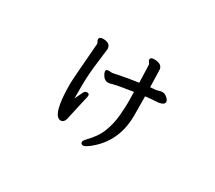

<svg xmlns="http://www.w3.org/2000/svg" viewBox="-119 -790 1238 1105"><g transform="rotate(30 500.0 -237.5)"><path d="M337 20Q278 20 278 -192Q278 -220 298 -466Q298 -474 293.5 -479.5Q289 -485 289 -492Q289 -510 314 -510Q365 -510 365 -470Q365 -464 353.5 -376Q342 -288 342 -210V-130L366 -180Q373 -197 387 -197Q403 -197 403 -185Q403 -177 402 -172.5Q401 -168 399 -161Q397 -154 392 -130.5Q387 -107 380.5 -79Q374 -51 369.5 -29Q365 -7 364 -4Q355 20 337 20ZM521 80Q504 80 504 64Q504 56 520 39Q571 -12 591.5 -67Q612 -122 616.5 -177Q621 -232 621 -263L620 -334Q521 -319 496 -312Q471 -305 465 -305Q442 -305 429 -324Q416 -343 416 -355Q416 -367 433 -367L457 -366Q547 -385 620 -395L616 -508Q616 -518 609.5 -524.5Q603 -531 603 -540Q603 -555 627 -555Q684 -555 684 -514L687 -404Q695 -405 707 -405.5Q719 -406 730.5 -408.5Q742 -411 747.5 -413Q753 -415 766 -415Q779 -415 794 -402Q809 -389 810 -377Q810 -357 773 -351Q730 -349 688 -344Q689 -327 689 -218Q689 -42 560 59Q533 80 521 80Z"/></g></svg>

Font: LXGW WenKai Mono Medium
Style: Regular
Weight: 500
Monospace: yes
Designer: LXGW / Fontworks Inc.
Foundry: LXGW / Fontworks Inc.
Version: Version 1.520; June 14, 2025